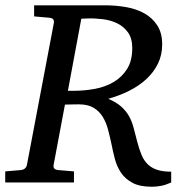

<svg xmlns="http://www.w3.org/2000/svg" viewBox="-33 -691 694 727"><path d="M467.8 -508.8Q467.8 -545.4 451.9 -567.9Q436 -590.3 411.1 -602.5Q386.2 -614.7 356 -618.4Q325.7 -622.1 296.9 -621.1Q293 -621.1 286.1 -620.6Q279.3 -620.1 274.9 -620.1L224.1 -347.2H246.1Q286.6 -347.2 326.2 -354.5Q365.7 -361.8 397.2 -380.4Q428.7 -398.9 448.2 -429.9Q467.8 -460.9 467.8 -508.8ZM615.2 0Q594.7 9.3 576.9 12.7Q559.1 16.1 542 16.1Q496.6 16.1 469 1.5Q441.4 -13.2 425.5 -36.6Q409.7 -60.1 402.1 -88.6Q394.5 -117.2 389.2 -145Q383.3 -172.9 376.2 -200Q369.1 -227.1 356.2 -248.3Q343.3 -269.5 321.8 -282.7Q300.3 -295.9 265.1 -295.9Q258.3 -295.9 249.5 -295.7Q240.7 -295.4 232.4 -295.4Q223.1 -294.9 212.9 -294.9L169.9 -65.9Q168.5 -58.6 172.4 -53.2Q176.3 -47.9 189 -46.9L247.1 -42V0H-13.2V-42L43.9 -46.9Q64.5 -48.3 68.8 -65.9L170.9 -604Q172.4 -612.3 168.5 -617.7Q164.6 -623 151.9 -624L96.2 -628.9V-670.9H363.8Q405.3 -670.9 444.6 -664.1Q483.9 -657.2 514.2 -640.1Q544.4 -623 562.7 -594.5Q581.1 -565.9 581.1 -522.9Q581.1 -482.4 564.9 -449.7Q548.8 -417 521 -391.4Q493.2 -365.7 456.1 -347.2Q418.9 -328.6 377 -316.9Q407.7 -303.7 426 -287.4Q444.3 -271 455.6 -251Q466.8 -231 473.1 -206.5Q479.5 -182.1 486.8 -153.8Q494.1 -126 502.9 -104.7Q511.7 -83.5 526.1 -69.3Q540.5 -55.2 561.8 -48.1Q583 -41 615.2 -41Z"/></svg>

Font: Charis SIL Afr
Style: Italic
Weight: 400
Italic angle: -11°
Foundry: SIL International
Version: Version 5.000